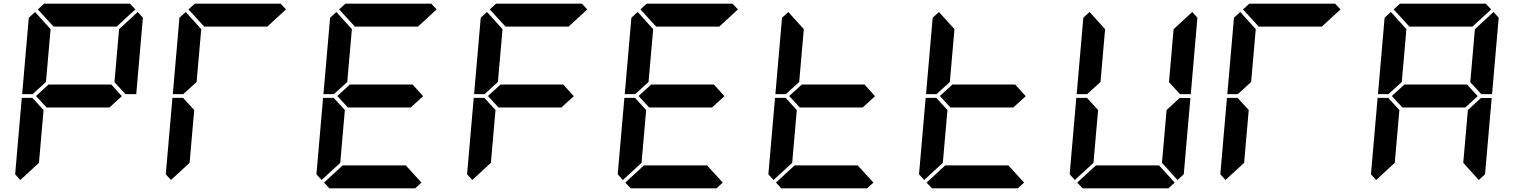

<svg xmlns="http://www.w3.org/2000/svg" viewBox="-20 -1020 8200 1040"><path d="M583 -562 640 -499 573 -438H232L175 -500L243 -562ZM162 -515 157 -510H100L136 -924L170 -955L254 -862L229 -576ZM90 -45 62 -76 98 -490H156L160 -485L216 -424L191 -138ZM726 -955 754 -924 718 -510H660L656 -514L600 -575L625 -862ZM185 -969 219 -1000H684L713 -969L612 -876H270Z M906 -45 878 -76 914 -490H972L976 -485L1032 -424L1007 -138ZM1001 -969 1035 -1000H1500L1529 -969L1428 -876H1086ZM978 -515 973 -510H916L952 -924L986 -955L1070 -862L1045 -576Z M2215 -562 2272 -499 2205 -438H1864L1807 -500L1875 -562ZM1794 -515 1789 -510H1732L1768 -924L1802 -955L1886 -862L1861 -576ZM1722 -45 1694 -76 1730 -490H1788L1792 -485L1848 -424L1823 -138ZM2263 -31 2229 0H1764L1735 -31L1836 -124H2178ZM1817 -969 1851 -1000H2316L2345 -969L2244 -876H1902Z M3031 -562 3088 -499 3021 -438H2680L2623 -500L2691 -562ZM2610 -515 2605 -510H2548L2584 -924L2618 -955L2702 -862L2677 -576ZM2538 -45 2510 -76 2546 -490H2604L2608 -485L2664 -424L2639 -138ZM2633 -969 2667 -1000H3132L3161 -969L3060 -876H2718Z M3847 -562 3904 -499 3837 -438H3496L3439 -500L3507 -562ZM3426 -515 3421 -510H3364L3400 -924L3434 -955L3518 -862L3493 -576ZM3354 -45 3326 -76 3362 -490H3420L3424 -485L3480 -424L3455 -138ZM3895 -31 3861 0H3396L3367 -31L3468 -124H3810ZM3449 -969 3483 -1000H3948L3977 -969L3876 -876H3534Z M4663 -562 4720 -499 4653 -438H4312L4255 -500L4323 -562ZM4242 -515 4237 -510H4180L4216 -924L4250 -955L4334 -862L4309 -576ZM4170 -45 4142 -76 4178 -490H4236L4240 -485L4296 -424L4271 -138ZM4711 -31 4677 0H4212L4183 -31L4284 -124H4626Z M5479 -562 5536 -499 5469 -438H5128L5071 -500L5139 -562ZM5058 -515 5053 -510H4996L5032 -924L5066 -955L5150 -862L5125 -576ZM4986 -45 4958 -76 4994 -490H5052L5056 -485L5112 -424L5087 -138ZM5527 -31 5493 0H5028L4999 -31L5100 -124H5442Z M5802 -45 5774 -76 5810 -490H5868L5872 -485L5928 -424L5903 -138ZM6343 -31 6309 0H5844L5815 -31L5916 -124H6258ZM6365 -485 6370 -489H6428L6392 -76L6358 -45L6274 -138L6299 -424ZM6438 -955 6466 -924 6430 -510H6372L6368 -514L6312 -575L6337 -862ZM5874 -515 5869 -510H5812L5848 -924L5882 -955L5966 -862L5941 -576Z M6618 -45 6590 -76 6626 -490H6684L6688 -485L6744 -424L6719 -138ZM6713 -969 6747 -1000H7212L7241 -969L7140 -876H6798ZM6690 -515 6685 -510H6628L6664 -924L6698 -955L6782 -862L6757 -576Z M7927 -562 7984 -499 7917 -438H7576L7519 -500L7587 -562ZM7506 -515 7501 -510H7444L7480 -924L7514 -955L7598 -862L7573 -576ZM7434 -45 7406 -76 7442 -490H7500L7504 -485L7560 -424L7535 -138ZM7997 -485 8002 -489H8060L8024 -76L7990 -45L7906 -138L7931 -424ZM8070 -955 8098 -924 8062 -510H8004L8000 -514L7944 -575L7969 -862ZM7529 -969 7563 -1000H8028L8057 -969L7956 -876H7614Z"/></svg>

Font: DSEG7 Classic
Style: BoldItalic
Weight: 700
Italic angle: -5°
Designer: Keshikan(Twitter:@keshinomi_88pro)
Version: Version 0.46